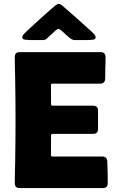

<svg xmlns="http://www.w3.org/2000/svg" viewBox="-20 -964 605 984"><path d="M55.7 -671.4Q55.7 -696.8 80.6 -696.8H495.6Q521 -696.8 521 -670.9Q521 -655.3 520.5 -639.6Q520 -624 519.5 -608.4Q519 -596.2 519.5 -584.2Q520 -572.3 519 -560.1Q517.6 -535.2 493.7 -535.2H249.5Q241.2 -535.2 241.2 -527.3L241.7 -430.2Q241.7 -422.4 249.5 -422.4H457Q482.4 -422.4 482.4 -397V-303.2Q482.4 -277.8 457 -277.8H249.5Q241.7 -277.8 241.7 -270L241.2 -169.4Q241.2 -161.6 249.5 -161.6H504.9Q528.3 -161.6 529.8 -137.2Q531.2 -110.8 531.7 -81.5Q532.2 -52.2 532.2 -25.9Q532.2 0 506.8 0H80.6Q55.7 0 55.7 -25.4Q55.7 -51.3 56.4 -77.4Q57.1 -103.5 57.6 -129.4Q58.6 -184.6 59.1 -239.3Q59.6 -293.9 59.6 -348.6Q59.6 -403.3 59.1 -458Q58.6 -512.7 57.6 -567.4Q57.1 -593.3 56.4 -619.4Q55.7 -645.5 55.7 -671.4ZM361.8 -758.8Q349.6 -758.8 332.8 -773.2Q315.9 -787.6 300.5 -802Q285.2 -816.4 277.8 -816.4Q274.9 -816.4 261.7 -804.9Q248.5 -793.5 235.4 -780.8Q222.2 -768.1 218.8 -765.1Q211.9 -758.8 201.7 -758.8H131.3Q125 -758.8 109.6 -760.5Q94.2 -762.2 94.2 -772.9Q94.2 -780.8 102.1 -789.1Q109.9 -797.4 114.7 -802.2Q151.9 -836.4 189 -870.4Q226.1 -904.3 264.6 -936.5Q268.6 -939.5 272.5 -941.7Q276.4 -943.8 281.2 -943.8Q286.1 -943.8 290.3 -941.7Q294.4 -939.5 297.9 -936.5Q336.4 -903.8 374 -869.9Q411.6 -835.9 449.2 -802.2Q454.6 -797.4 462.4 -789.1Q470.2 -780.8 470.2 -772.9Q470.2 -762.2 454.8 -760.5Q439.5 -758.8 432.6 -758.8Z"/></svg>

Font: Belanosima SemiBold
Style: Regular
Weight: 600
Designer: The DocRepair Project, Santiago Orozco
Foundry: Google
Version: Version 2.000